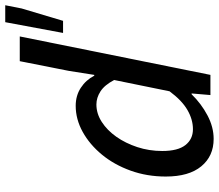

<svg xmlns="http://www.w3.org/2000/svg" viewBox="-70 -732 815 714"><g transform="rotate(-90 337.0 -375.5)"><path d="M177 12Q113 12 75 -34Q37 -80 37 -166Q37 -236 59 -297Q81 -358 118.5 -403.5Q156 -449 203 -475Q250 -501 300 -501Q338 -501 367 -482Q396 -463 412 -432H415L430 -527L466 -709H558L415 0H340L346 -70H343Q308 -34 264.5 -11Q221 12 177 12ZM213 -65Q249 -65 284.5 -85.5Q320 -106 354 -152L396 -358Q377 -394 353.5 -409Q330 -424 305 -424Q271 -424 240 -404Q209 -384 185 -350Q161 -316 146.5 -272Q132 -228 132 -179Q132 -121 154 -93Q176 -65 213 -65ZM571 -548 611 -763H674L662 -702L616 -548Z"/></g></svg>

Font: Source Sans 3 ExtraLight Medium
Style: Italic
Weight: 500
Italic angle: -11°
Version: Version 3.052;hotconv 1.1.0;makeotfexe 2.6.0